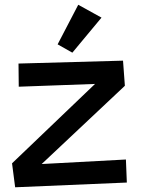

<svg xmlns="http://www.w3.org/2000/svg" viewBox="-20 -753 596 810"><path d="M515.1 17.1 43.9 37.1 30.8 -64 380.9 -398.9 59.1 -387.2 58.1 -484.9 499 -497.1 506.8 -391.1 155.8 -61 511.2 -80.1ZM408.2 -678.7 285.2 -530.8 223.1 -565.9 310.1 -732.9Z"/></svg>

Font: McLaren
Style: Regular
Weight: 400
Designer: Astigmatic (AOETI)
Foundry: Astigmatic (AOETI)
Version: Version 1.000